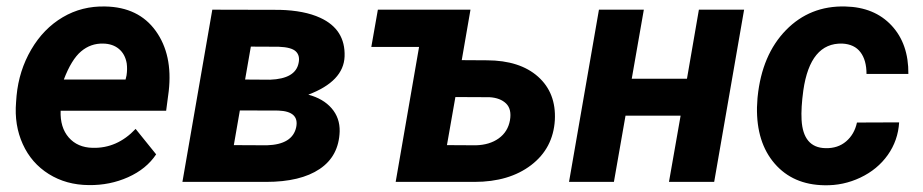

<svg xmlns="http://www.w3.org/2000/svg" viewBox="-20 -558 2830 589"><path d="M252.4 9.8Q183.1 9.3 129.6 -24.2Q76.2 -57.6 49.8 -116Q23.4 -174.3 29.3 -244.6L30.8 -264.2Q38.1 -341.3 75.7 -405.8Q113.3 -470.2 172.4 -505.1Q231.4 -540 303.2 -538.1Q405.3 -536.1 457.8 -463.1Q510.3 -390.1 497.6 -278.3L489.7 -218.3H166Q164.1 -167 190.9 -136.2Q217.8 -105.5 264.2 -104.5Q339.4 -102.5 396 -162.6L459 -84.5Q429.2 -39.6 373 -14.4Q316.9 10.7 252.4 9.8ZM296.4 -424.3Q258.3 -425.3 228.8 -400.4Q199.2 -375.5 175.8 -314H365.2L368.2 -326.7Q371.1 -346.2 368.7 -363.8Q363.8 -392.1 344.7 -408Q325.7 -423.8 296.4 -424.3Z M539.6 0 631.3 -528.3 837.9 -527.8Q913.6 -525.9 962.4 -503.4Q1040 -467.8 1037.1 -384.8Q1034.2 -308.6 925.8 -267.6Q971.7 -255.4 997.3 -225.8Q1022.9 -196.3 1022 -154.8Q1019.5 -79.1 960.7 -39.6Q901.9 0 796.4 0ZM715.8 -219.2 697.3 -112.8 798.8 -112.3Q877.4 -114.7 888.7 -168Q898.4 -216.3 834 -218.8ZM731.9 -314 808.6 -313.5Q886.7 -316.4 896 -364.7Q900.9 -387.2 887.7 -400.1Q874.5 -413.1 835 -414.6L749.5 -415Z M1139.2 -528.3H1423.3L1396.5 -373.5L1474.1 -373Q1574.7 -372.6 1630.6 -322.8Q1686.5 -272.9 1682.1 -189.5Q1676.8 -103 1609.4 -51.5Q1542 0 1435.5 0H1193.8L1265.6 -414.1H1119.1ZM1377 -260.3 1351.1 -112.8 1439.5 -112.3Q1481.9 -113.3 1510 -133.5Q1538.1 -153.8 1544.4 -189Q1550.3 -223.1 1532.5 -240.5Q1514.6 -257.8 1481.9 -259.8Z M2170.9 0H2032.2L2067.9 -203.1H1898.9L1863.3 0H1725.6L1817.4 -528.3H1955.1L1918 -316.4H2087.4L2124 -528.3H2262.7Z M2512.2 -103.5Q2550.3 -102.5 2575.7 -124.3Q2601.1 -146 2608.9 -182.1L2738.3 -182.6Q2734.9 -127 2703.4 -82.5Q2671.9 -38.1 2619.4 -13.2Q2566.9 11.7 2508.8 10.3Q2412.6 8.8 2356.4 -56.2Q2300.3 -121.1 2302.2 -229L2303.7 -255.9L2304.2 -261.2Q2317.4 -390.1 2391.1 -465.6Q2464.8 -541 2573.2 -538.1Q2662.6 -536.1 2715.1 -479.7Q2767.6 -423.3 2766.6 -331.1H2638.2Q2638.2 -373.5 2619.6 -397.9Q2601.1 -422.4 2564 -424.3Q2465.3 -427.2 2444.3 -280.3Q2437 -227.1 2439 -190.4Q2443.8 -105 2512.2 -103.5Z"/></svg>

Font: RobotoInd
Style: Bold Italic
Weight: 700
Italic angle: -12°
Designer: Google
Version: Version 2.001150; 2014